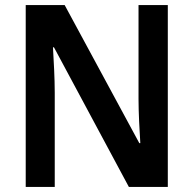

<svg xmlns="http://www.w3.org/2000/svg" viewBox="-20 -734 760 754"><path d="M639 0V-714H524V-345C524 -293 528 -219 531 -172H527L234 -714H81V0H195V-370C195 -427 191 -495 188 -548H192L486 0Z"/></svg>

Font: Noto Sans Lao Looped SemiCondensed SemiBold
Style: Regular
Weight: 600
Width: 4
Designer: Mark Frömberg, Ben Mitchell
Foundry: The Fontpad Ltd
Version: Version 1.002